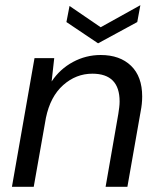

<svg xmlns="http://www.w3.org/2000/svg" viewBox="-20 -720 613 740"><path d="M26 0 113 -496H189L179 -406Q211 -454 261 -481Q311 -508 368 -508Q442 -508 485 -466.5Q528 -425 528 -348Q528 -334 526.5 -319.5Q525 -305 522 -290L471 0H387L436 -281Q438 -294 439.5 -306Q441 -318 441 -329Q441 -436 336 -436Q273 -436 223.5 -392Q174 -348 157 -266L110 0ZM358 -553 236 -635 248 -697 368 -615 521 -700 509 -635Z"/></svg>

Font: DeepMind Sans
Style: Italic
Weight: 400
Italic angle: -10°
Designer: Jonny Pinhorn / Modifications: Colophon Foundry
Foundry: Colophon Foundry
Version: Version 1.002; ttfautohint (v1.8.2)